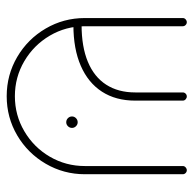

<svg xmlns="http://www.w3.org/2000/svg" viewBox="-22 -540 570 565"><g transform="rotate(90 262.5 -257.0)"><path d="M32.6 -222.2V-510.4Q32.6 -515.2 36.3 -518.7Q40 -522.2 44.8 -522.2Q49.6 -522.2 53.1 -518.7Q56.7 -515.2 56.7 -510.4V-222.2Q56.7 -166.3 84.4 -119.1Q112.2 -71.9 159.4 -44.1Q206.7 -16.3 262.6 -16.3Q318.5 -16.3 365.7 -44.1Q413 -71.9 440.6 -119.1Q468.1 -166.3 468.1 -222.2V-510.4Q468.1 -515.2 471.9 -518.7Q475.6 -522.2 480.4 -522.2Q485.2 -522.2 488.7 -518.7Q492.2 -515.2 492.2 -510.4V-222.2Q492.2 -160 461.3 -107Q430.4 -54.1 377.8 -23.1Q325.2 7.8 262.6 7.8Q200 7.8 147.2 -23.1Q94.4 -54.1 63.5 -106.9Q32.6 -159.6 32.6 -222.2ZM251.5 -370.4V-510.4Q251.5 -515.2 255 -518.7Q258.5 -522.2 263.3 -522.2Q268.1 -522.2 271.9 -518.7Q275.6 -515.2 275.6 -510.4V-370.4Q275.6 -313.3 249.3 -272.6Q223 -231.9 173.1 -210.2Q123.3 -188.5 53.3 -188.5V-212.6Q117 -212.6 161.5 -231.1Q205.9 -249.6 228.7 -285Q251.5 -320.4 251.5 -370.4ZM322.2 -184.4Q322.2 -191.1 327.2 -196.1Q332.2 -201.1 339.3 -201.1Q345.9 -201.1 350.9 -196.1Q355.9 -191.1 355.9 -184.4Q355.9 -177.4 350.9 -172.4Q345.9 -167.4 339.3 -167.4Q332.2 -167.4 327.2 -172.4Q322.2 -177.4 322.2 -184.4Z"/></g></svg>

Font: 26F Galaxy Hebrew Thin
Style: Regular
Weight: 100
Designer: C₂₉H₂₅N₃O₅
Version: Version 1.000